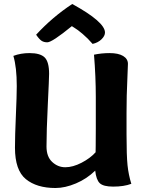

<svg xmlns="http://www.w3.org/2000/svg" viewBox="-20 -932 721 962"><path d="M457 -77Q415 -36 360.5 -13Q306 10 258 10Q164 10 109.5 -34.5Q55 -79 55 -192Q55 -251 59.5 -352Q64 -453 64 -501Q64 -595 47 -652Q84 -666 128 -666Q182 -666 204 -644Q226 -622 226 -562Q226 -540 219.5 -407.5Q213 -275 213 -198Q213 -147 241.5 -120.5Q270 -94 307 -94Q345 -94 388.5 -116.5Q432 -139 459 -169Q459 -176 459.5 -201.5Q460 -227 460 -288.5Q460 -350 460 -446Q460 -548 451 -658Q489 -666 529 -666Q573 -666 597 -651.5Q621 -637 621 -612L618 -534Q614 -455 614 -366V-259Q614 -152 619 -104Q624 -56 638 -11Q601 3 547 3Q498 3 480 -14Q462 -31 457 -77ZM342 -912Q506 -822 506 -769Q506 -752 488.5 -735Q471 -718 444 -712Q420 -740 394 -762Q368 -784 354 -792L340 -801Q241 -720 217 -720Q200 -720 188.5 -727.5Q177 -735 161 -758Q243 -847 342 -912Z"/></svg>

Font: Overlock
Style: Black
Weight: 900
Designer: Dario Muhafara
Foundry: Dario Manuel Muhafara
Version: Version 1.001